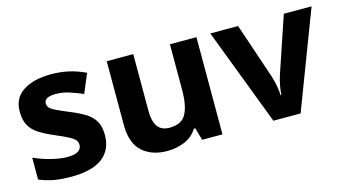

<svg xmlns="http://www.w3.org/2000/svg" viewBox="-68 -794 1860 1042"><g transform="rotate(-15 861.5 -273.0)"><path d="M459 -162Q459 -79 400.5 -34.5Q342 10 226 10Q169 10 128 2.5Q87 -5 46 -22V-145Q90 -125 141 -112Q192 -99 231 -99Q275 -99 293.5 -112Q312 -125 312 -146Q312 -160 304.5 -171Q297 -182 272 -196Q247 -210 194 -232Q143 -254 110 -275.5Q77 -297 61 -327.5Q45 -358 45 -404Q45 -480 104 -518Q163 -556 261 -556Q312 -556 358 -546Q404 -536 453 -513L408 -406Q368 -423 332 -434.5Q296 -446 259 -446Q193 -446 193 -410Q193 -397 201.5 -386.5Q210 -376 234.5 -364Q259 -352 307 -332Q354 -313 388 -292.5Q422 -272 440.5 -241.5Q459 -211 459 -162Z M1076 -546V0H962L942 -70H934Q908 -28 862.5 -9Q817 10 766 10Q678 10 625 -37.5Q572 -85 572 -190V-546H721V-227Q721 -169 742 -139Q763 -109 809 -109Q877 -109 902 -155.5Q927 -202 927 -289V-546Z M1362 0 1154 -546H1310L1415 -235Q1424 -207 1429.5 -177Q1435 -147 1436 -123H1440Q1443 -177 1462 -235L1567 -546H1723L1515 0Z"/></g></svg>

Font: Noto Sans Bengali
Style: Bold
Weight: 700
Designer: Jelle Bosma - Monotype Design Team
Foundry: Monotype Imaging Inc.
Version: Version 2.003; ttfautohint (v1.8.4.7-5d5b)